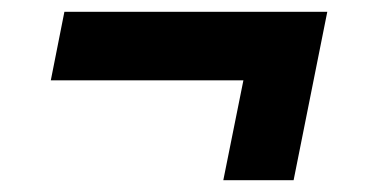

<svg xmlns="http://www.w3.org/2000/svg" viewBox="-20 -384 640 325"><path d="M477 -79H358L392 -248H66L89 -364H534Z"/></svg>

Font: IBM Plex Sans
Style: Bold Italic
Weight: 700
Italic angle: -11.31°
Designer: Mike Abbink, Paul van der Laan, Pieter van Rosmalen
Foundry: Bold Monday
Version: Version 3.201